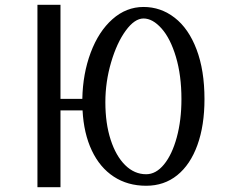

<svg xmlns="http://www.w3.org/2000/svg" viewBox="-20 -780 968 800"><path d="M736 -367Q736 -279 716.5 -207.5Q697 -136 663.5 -95Q630 -54 589 -54Q540 -54 501.5 -92Q463 -130 441 -198Q419 -266 419 -354Q419 -439 443 -520.5Q467 -602 504 -652.5Q541 -703 578 -703Q616 -703 653 -661.5Q690 -620 713 -543Q736 -466 736 -367ZM832 -367Q832 -487 799 -574Q766 -661 708 -706Q650 -751 578 -751Q506 -751 448.5 -700Q391 -649 358 -561Q325 -473 323 -368H232V-760H136V0H232V-320H324Q329 -224 362.5 -153Q396 -82 454 -44Q512 -6 589 -6Q664 -6 718.5 -50Q773 -94 802.5 -175.5Q832 -257 832 -367Z"/></svg>

Font: LXGW Marker Gothic
Style: Regular
Weight: 400
Version: Version 1.001